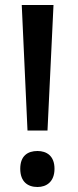

<svg xmlns="http://www.w3.org/2000/svg" viewBox="-20 -734 314 768"><path d="M170 -212 194 -714H67L90 -212ZM61 -59C61 -7 91 14 130 14C166 14 198 -7 198 -59C198 -111 166 -130 130 -130C91 -130 61 -111 61 -59Z"/></svg>

Font: Noto Sans Thai Medium
Style: Regular
Weight: 500
Designer: Monotype Design Team
Foundry: Monotype Imaging Inc.
Version: Version 1.901